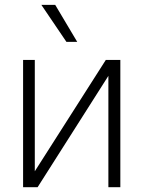

<svg xmlns="http://www.w3.org/2000/svg" viewBox="-20 -780 598 800"><path d="M420.9 -530.3H481.4V0H431.6V-463.9L136.7 0H76.2V-530.3H125V-66.4ZM152.3 -759.8H210L301.8 -605.5H256.8Z"/></svg>

Font: Pretendard GOV ExtraLight
Style: Regular
Weight: 200
Designer: Base glyphs from Inter by Rasmus Andersson; Hangeul glyphs from Noto Sans CJK(Source Han Sans) by Jang Soo-young and Kan
Foundry: Kil Hyung-jin
Version: Version 1.309